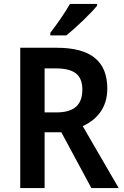

<svg xmlns="http://www.w3.org/2000/svg" viewBox="-20 -957 630 977"><path d="M474 -928V-937H336C311 -892 269 -833 236 -790V-777H318C365 -815 444 -890 474 -928ZM268 -714H83V0H207V-284H292L445 0H584L401 -315C472 -348 526 -407 526 -506C526 -645 443 -714 268 -714ZM262 -609C356 -609 399 -578 399 -501C399 -424 358 -385 267 -385H207V-609Z"/></svg>

Font: Noto Sans Ethiopic SemiCondensed SemiBold
Style: Regular
Weight: 600
Width: 4
Designer: Monotype Design Team
Foundry: Monotype Imaging Inc.
Version: Version 2.102